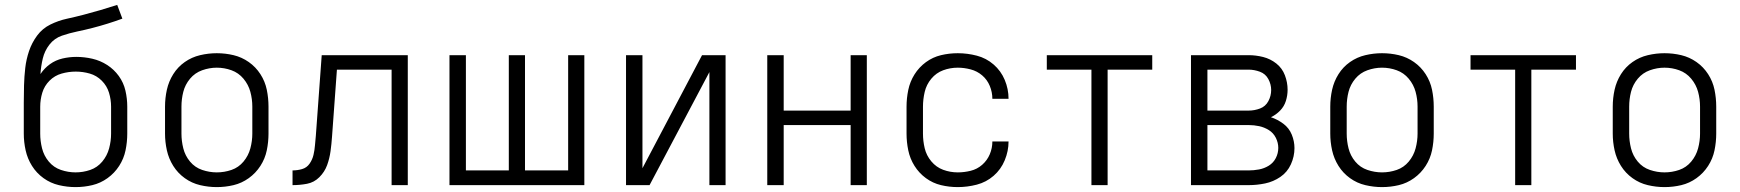

<svg xmlns="http://www.w3.org/2000/svg" viewBox="-20 -755 7096 783"><path d="M288 8Q323 8 356.5 0Q390 -8 418.5 -28.5Q447 -49 466 -78.5Q485 -108 492 -142Q499 -176 499 -210V-320Q499 -353 491.5 -385.5Q484 -418 464.5 -445Q445 -472 417 -490Q389 -508 356.5 -515.5Q324 -523 291 -523Q263 -523 235 -516.5Q207 -510 184 -493.5Q161 -477 145 -453Q147 -485 154.5 -516.5Q162 -548 182 -573.5Q202 -599 232.5 -609.5Q263 -620 294.5 -626.5Q326 -633 357 -641Q388 -649 418.5 -658.5Q449 -668 479 -679L458 -735Q424 -724 390 -714Q356 -704 321.5 -695Q287 -686 252.5 -678.5Q218 -671 185.5 -655Q153 -639 131.5 -610Q110 -581 98.5 -547Q87 -513 83 -478Q79 -443 78 -407.5Q77 -372 77 -336Q77 -332 77 -328Q77 -324 77 -320V-210Q77 -176 84.5 -142Q92 -108 110.5 -78.5Q129 -49 157.5 -28.5Q186 -8 220 0Q254 8 288 8ZM288 -52Q258 -52 228.5 -62Q199 -72 179 -96Q159 -120 151.5 -150Q144 -180 144 -210V-320Q144 -349 152.5 -377Q161 -405 182 -426Q203 -447 231.5 -455Q260 -463 289 -463Q318 -463 346 -455Q374 -447 395 -426Q416 -405 424.5 -377Q433 -349 433 -320V-210Q433 -180 425 -150Q417 -120 397 -96Q377 -72 348 -62Q319 -52 288 -52Z M864 8Q899 8 932.5 0Q966 -8 994.5 -28.5Q1023 -49 1042 -78.5Q1061 -108 1068 -142Q1075 -176 1075 -210V-320Q1075 -355 1068 -389Q1061 -423 1042 -452.5Q1023 -482 994.5 -502Q966 -522 932.5 -530Q899 -538 864 -538Q830 -538 796 -530Q762 -522 733.5 -502Q705 -482 686.5 -452.5Q668 -423 660.5 -389Q653 -355 653 -320V-210Q653 -176 660.5 -142Q668 -108 686.5 -78.5Q705 -49 733.5 -28.5Q762 -8 796 0Q830 8 864 8ZM864 -52Q834 -52 804.5 -62Q775 -72 755 -96Q735 -120 727.5 -150Q720 -180 720 -210V-320Q720 -351 727.5 -380.5Q735 -410 755 -434Q775 -458 804.5 -468.5Q834 -479 864 -479Q895 -479 924 -468.5Q953 -458 973 -434Q993 -410 1001 -380.5Q1009 -351 1009 -320V-210Q1009 -180 1001 -150Q993 -120 973 -96Q953 -72 924 -62Q895 -52 864 -52Z M1173 0Q1203 0 1232 -5.5Q1261 -11 1282.5 -32.5Q1304 -54 1314 -81.5Q1324 -109 1328 -138.5Q1332 -168 1334 -197L1354 -471H1577V0H1643V-530H1292L1268 -201Q1266 -182 1264.5 -162.5Q1263 -143 1258.5 -123.5Q1254 -104 1242.5 -87.5Q1231 -71 1212 -65.5Q1193 -60 1173 -60Z M1813 0H2363V-530H2297V-60H2121V-530H2055V-60H1880V-530H1813Z M2533 0H2629L2873 -461V0H2939V-530H2843L2600 -69V-530H2533Z M3109 0H3176V-245H3449V0H3515V-530H3449V-304H3176V-530H3109Z M3886 8Q3925 8 3963.5 -2Q4002 -12 4032 -38Q4062 -64 4077.5 -101.5Q4093 -139 4093 -178H4027Q4027 -178 4027 -178Q4027 -178 4027 -178Q4027 -151 4016.5 -126Q4006 -101 3985.5 -83Q3965 -65 3938.5 -58.5Q3912 -52 3886 -52Q3855 -52 3826.5 -62.5Q3798 -73 3778 -97Q3758 -121 3751 -150.5Q3744 -180 3744 -210V-320Q3744 -350 3751 -380Q3758 -410 3778 -434Q3798 -458 3826.5 -468.5Q3855 -479 3886 -479Q3912 -479 3938.5 -472Q3965 -465 3985.5 -447.5Q4006 -430 4016.5 -404.5Q4027 -379 4027 -352Q4027 -352 4027 -352Q4027 -352 4027 -352H4093Q4093 -392 4077.5 -429Q4062 -466 4032 -492Q4002 -518 3963.5 -528Q3925 -538 3886 -538Q3851 -538 3817.5 -530Q3784 -522 3756 -501.5Q3728 -481 3709.5 -451.5Q3691 -422 3684 -388Q3677 -354 3677 -320V-210Q3677 -176 3684 -142Q3691 -108 3709.5 -78.5Q3728 -49 3756 -28.5Q3784 -8 3817.5 0Q3851 8 3886 8Z M4431 0H4497V-471H4679V-530H4249V-471H4431Z M4837 0H5072Q5106 0 5139.5 -7Q5173 -14 5201.5 -33.5Q5230 -53 5244.5 -85Q5259 -117 5259 -151Q5259 -179 5248 -206Q5237 -233 5213.5 -250.5Q5190 -268 5163 -277Q5184 -287 5200.5 -304Q5217 -321 5224 -343.5Q5231 -366 5231 -389Q5231 -419 5220 -448Q5209 -477 5185 -496Q5161 -515 5131.5 -522.5Q5102 -530 5072 -530H4837ZM4904 -304V-471H5072Q5095 -471 5118 -462.5Q5141 -454 5152.5 -432.5Q5164 -411 5164 -388Q5164 -364 5152.5 -342.5Q5141 -321 5118.5 -312.5Q5096 -304 5072 -304ZM4904 -60V-245H5072Q5094 -245 5115 -240.5Q5136 -236 5154.5 -224.5Q5173 -213 5183 -193Q5193 -173 5193 -152Q5193 -130 5183 -110.5Q5173 -91 5154.5 -79.5Q5136 -68 5114.5 -64Q5093 -60 5072 -60Z M5616 8Q5651 8 5684.5 0Q5718 -8 5746.5 -28.5Q5775 -49 5794 -78.5Q5813 -108 5820 -142Q5827 -176 5827 -210V-320Q5827 -355 5820 -389Q5813 -423 5794 -452.5Q5775 -482 5746.5 -502Q5718 -522 5684.5 -530Q5651 -538 5616 -538Q5582 -538 5548 -530Q5514 -522 5485.5 -502Q5457 -482 5438.5 -452.5Q5420 -423 5412.5 -389Q5405 -355 5405 -320V-210Q5405 -176 5412.5 -142Q5420 -108 5438.5 -78.5Q5457 -49 5485.5 -28.5Q5514 -8 5548 0Q5582 8 5616 8ZM5616 -52Q5586 -52 5556.5 -62Q5527 -72 5507 -96Q5487 -120 5479.5 -150Q5472 -180 5472 -210V-320Q5472 -351 5479.5 -380.5Q5487 -410 5507 -434Q5527 -458 5556.5 -468.5Q5586 -479 5616 -479Q5647 -479 5676 -468.5Q5705 -458 5725 -434Q5745 -410 5753 -380.5Q5761 -351 5761 -320V-210Q5761 -180 5753 -150Q5745 -120 5725 -96Q5705 -72 5676 -62Q5647 -52 5616 -52Z M6159 0H6225V-471H6407V-530H5977V-471H6159Z M6768 8Q6803 8 6836.5 0Q6870 -8 6898.5 -28.5Q6927 -49 6946 -78.5Q6965 -108 6972 -142Q6979 -176 6979 -210V-320Q6979 -355 6972 -389Q6965 -423 6946 -452.5Q6927 -482 6898.5 -502Q6870 -522 6836.5 -530Q6803 -538 6768 -538Q6734 -538 6700 -530Q6666 -522 6637.5 -502Q6609 -482 6590.5 -452.5Q6572 -423 6564.5 -389Q6557 -355 6557 -320V-210Q6557 -176 6564.5 -142Q6572 -108 6590.5 -78.5Q6609 -49 6637.5 -28.5Q6666 -8 6700 0Q6734 8 6768 8ZM6768 -52Q6738 -52 6708.5 -62Q6679 -72 6659 -96Q6639 -120 6631.5 -150Q6624 -180 6624 -210V-320Q6624 -351 6631.5 -380.5Q6639 -410 6659 -434Q6679 -458 6708.5 -468.5Q6738 -479 6768 -479Q6799 -479 6828 -468.5Q6857 -458 6877 -434Q6897 -410 6905 -380.5Q6913 -351 6913 -320V-210Q6913 -180 6905 -150Q6897 -120 6877 -96Q6857 -72 6828 -62Q6799 -52 6768 -52Z"/></svg>

Font: Iosevka Sparkle Light
Style: Regular
Weight: 300
Designer: Belleve Invis
Foundry: Belleve Invis
Version: Version 4.5.0; ttfautohint (v1.8.3)